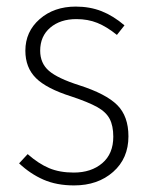

<svg xmlns="http://www.w3.org/2000/svg" viewBox="-20 -552 458 583"><path d="M358 -475 335 -446Q304 -471 275.5 -482.5Q247 -494 212 -494Q163 -494 132.5 -468Q102 -442 102 -398Q102 -360 128.5 -337Q155 -314 221 -293Q302 -267 336 -233Q370 -199 370 -138Q370 -71 323.5 -30Q277 11 205 11Q152 11 112 -6.5Q72 -24 38 -56L64 -84Q97 -55 129 -41.5Q161 -28 204 -28Q257 -28 290.5 -56.5Q324 -85 324 -137Q324 -170 313 -191Q302 -212 275 -227Q248 -242 197 -259Q121 -283 89 -315Q57 -347 57 -398Q57 -456 100.5 -494Q144 -532 210 -532Q253 -532 288.5 -518Q324 -504 358 -475Z"/></svg>

Font: Fira Sans Condensed ExtraLight
Style: Regular
Weight: 275
Width: 3
Designer: Carrois Corporate & Edenspiekermann AG
Foundry: Carrois Corporate GbR & Edenspiekermann AG
Version: Version 4.203